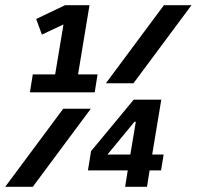

<svg xmlns="http://www.w3.org/2000/svg" viewBox="-62 -718 756 738"><path d="M64 -432H150L182 -624L99 -585L77 -645L188 -698H282L238 -432H313L302 -363H53ZM568 -698H674L451 -398H345ZM181 -300H287L64 0H-42ZM429 -63H276L288 -137L452 -335H558L523 -124H567L557 -63H513L503 0H419ZM439 -124 460 -250H455L351 -124Z"/></svg>

Font: iA Writer Mono V
Style: Regular
Weight: 400
Italic angle: -9.5°
Designer: Mike Abbink, Paul van der Laan, Pieter van Rosmalen
Foundry: Bold Monday
Version: Version 2.000